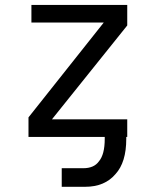

<svg xmlns="http://www.w3.org/2000/svg" viewBox="-20 -547 618 767"><path d="M105.5 -527.3H488.3V-445.3L187.5 -70.3H488.3V0H484.4V7.8Q484.4 101.6 441.4 148.4Q398.4 199.2 320.3 199.2H226.6V125H312.5Q355.5 125 375 97.7Q398.4 70.3 398.4 7.8V0H93.8V-78.1L394.5 -457H105.5Z"/></svg>

Font: 和音 by 宁静之雨，公众号njzyshare
Style: Regular
Weight: 400
Designer: Steve Matteson
Foundry: Ascender Corporation
Version: Version 6.00;June 8, 2018;FontCreator 11.0.0.2388 32-bit